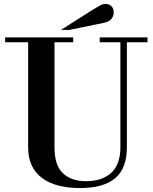

<svg xmlns="http://www.w3.org/2000/svg" viewBox="-20 -944 777 976"><path d="M6 -754H352V-729H257V-196Q257 -103 300 -63Q343 -23 418 -23Q499 -23 545.5 -65.5Q592 -108 592 -196V-729H487V-754H730V-729H625V-196Q625 -88 565.5 -38Q506 12 387 12Q327 12 278 -0.5Q229 -13 194.5 -38.5Q160 -64 141.5 -103Q123 -142 123 -195V-729H6ZM290 -792 441 -888Q459 -899 470.5 -906Q482 -913 490 -917Q498 -921 503.5 -922.5Q509 -924 514 -924Q535 -924 546.5 -912.5Q558 -901 558 -881Q558 -861 545.5 -847Q533 -833 508 -828L333 -792Z"/></svg>

Font: Libre Bodoni
Style: Regular
Weight: 400
Designer: Pablo Impallari, Rodrigo Fuenzalida
Foundry: Pablo Impallari, Rodrigo Fuenzalida
Version: Version 1.001; ttfautohint (v1.5.65-e2d9)